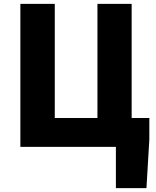

<svg xmlns="http://www.w3.org/2000/svg" viewBox="-20 -764 810 999"><path d="M86 -744H265V-150H487V-744H665V-150H757V-38L742 215H583V0H86Z"/></svg>

Font: Kinto Sans Black
Style: Regular
Weight: 900
Designer: Authors: Ryoko NISHIZUKA  (kana & ideographs); Paul D. Hunt (Latin, Greek & Cyrillic); Wenlong ZHANG  (bopomofo); Sandol
Foundry: Adobe Systems Incorporated, ookami Inc.
Version: Version 0.001